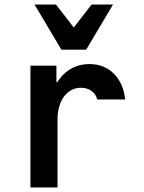

<svg xmlns="http://www.w3.org/2000/svg" viewBox="-20 -831 640 851"><path d="M235 0V-302Q235 -333 242.5 -359Q250 -385 264 -403.5Q278 -422 297 -432Q316 -442 339 -442Q366 -442 385.5 -428Q405 -414 411 -390H535Q527 -462 484.5 -504.5Q442 -547 376 -547Q335 -547 301.5 -530Q268 -513 244.5 -482Q221 -451 208 -407.5Q195 -364 195 -311L238 -467H230V-540H115V0ZM252 -611H362L481 -811H386L307 -709L228 -811H133Z"/></svg>

Font: CommitMonoV142 ExtLt
Style: Regular
Weight: 200
Monospace: yes
Designer: Eigil Nikolajsen
Foundry: Eigil Nikolajsen
Version: Version 1.142